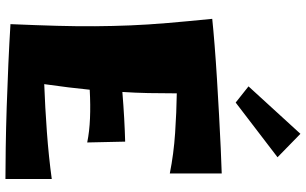

<svg xmlns="http://www.w3.org/2000/svg" viewBox="-224 -868 1097 688"><g transform="rotate(90 324.0 -523.5)"><path d="M66 -13Q70 -107 72 -180Q74 -253 73.5 -316.5Q73 -380 70.5 -442Q68 -504 62 -575Q56 -646 47 -736Q85 -740 141.5 -744.5Q198 -749 263 -753Q328 -757 392.5 -760.5Q457 -764 511.5 -766.5Q566 -769 601 -770V-584Q531 -598 456 -603Q381 -608 314 -609Q314 -554 313 -506.5Q312 -459 309 -414Q358 -418 403.5 -420.5Q449 -423 487 -424L490 -288Q451 -296 403.5 -298Q356 -300 301 -297Q294 -225 281 -134Q363 -137 452 -143.5Q541 -150 621 -161V5Q576 5 508.5 4Q441 3 363 0.5Q285 -2 208 -5.5Q131 -9 66 -13ZM347 -820 289 -866 459 -1052 543 -970Z"/></g></svg>

Font: Marhey ExtraBold
Style: Regular
Weight: 800
Designer: Nur Syamsi & Bustanul Arifin
Foundry: Namelatype
Version: Version 1.000; ttfautohint (v1.8.4.7-5d5b)